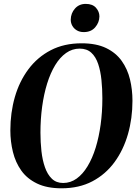

<svg xmlns="http://www.w3.org/2000/svg" viewBox="-20 -980 718 1011"><path d="M304 11.5Q227 11.5 174.8 -13.8Q122.5 -39 92 -82Q61.5 -125 48 -180Q34.5 -235 34.5 -293.5Q34.5 -386.5 58.2 -469Q82 -551.5 129.5 -615.2Q177 -679 247.2 -715.5Q317.5 -752 410 -752Q487 -752 538.8 -727Q590.5 -702 621 -659Q651.5 -616 664.5 -562Q677.5 -508 677.5 -449.5Q677.5 -357 653.8 -273.8Q630 -190.5 583 -126.2Q536 -62 466.2 -25.2Q396.5 11.5 304 11.5ZM312.5 -16.5Q351.5 -16.5 383.8 -39.8Q416 -63 441.2 -104.8Q466.5 -146.5 483.8 -202.5Q501 -258.5 510 -324.5Q519 -390.5 519 -462Q519 -512 514.2 -558.8Q509.5 -605.5 497 -643Q484.5 -680.5 461 -702.2Q437.5 -724 399.5 -724Q360.5 -724 328 -701Q295.5 -678 270.5 -636.8Q245.5 -595.5 228.2 -540Q211 -484.5 202 -418.8Q193 -353 193 -281.5Q193 -231.5 198.2 -184Q203.5 -136.5 216.8 -98.8Q230 -61 253.2 -38.8Q276.5 -16.5 312.5 -16.5ZM421 -811Q400 -811 384.5 -820.2Q369 -829.5 360.8 -844.2Q352.5 -859 352.5 -876.5Q353 -910.5 374.8 -935Q396.5 -959.5 431.5 -959.5Q467.5 -959.5 485.5 -939Q503.5 -918.5 503.5 -893.5Q503 -861.5 481.2 -836.2Q459.5 -811 421 -811Z"/></svg>

Font: Merriweather 144pt
Style: Bold Italic
Weight: 700
Italic angle: -7.8°
Version: Version 2.101